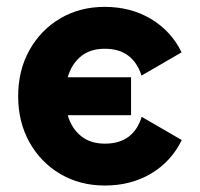

<svg xmlns="http://www.w3.org/2000/svg" viewBox="-20 -541 597 573"><path d="M522.5 -123Q491.2 -59.1 431.2 -23.2Q371.1 12.7 293 12.7Q218.8 12.7 160.2 -21.7Q101.6 -56.2 67.9 -116.5Q34.2 -176.8 34.2 -253.9Q34.2 -331.1 67.9 -391.4Q101.6 -451.7 159.9 -486.1Q218.3 -520.5 292.5 -520.5Q370.1 -520.5 430.4 -484.6Q490.7 -448.7 522 -384.8L402.3 -315.4Q390.1 -354 363 -374.8Q335.9 -395.5 292.5 -395.5Q249 -395.5 221.2 -372.6Q193.4 -349.6 182.1 -310.5H371.1V-197.3H182.1Q193.4 -158.2 221.4 -135.3Q249.5 -112.3 293 -112.3Q336.9 -112.3 364 -133.1Q391.1 -153.8 402.8 -192.4Z"/></svg>

Font: Giphurs
Style: Bold
Weight: 700
Version: Version 0.920; ttfautohint (v1.8.4.7-5d5b)